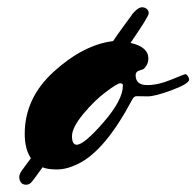

<svg xmlns="http://www.w3.org/2000/svg" viewBox="-20 -444 540 528"><path d="M65 -9Q48 -34 48 -76Q48 -175 129 -248Q210 -321 291 -331Q303 -349 315.5 -366Q328 -383 334.5 -392Q341 -401 342 -402Q342 -404 350 -412Q362 -424 370 -424Q378 -424 383.5 -419.5Q389 -415 389 -407Q389 -399 339 -326Q388 -315 388 -283Q388 -272 382.5 -263.5Q377 -255 373.5 -253.5Q370 -252 366 -251Q353 -248 353 -237Q353 -210 385 -210Q415 -210 451 -225Q487 -240 490 -240Q493 -240 496.5 -235Q500 -230 500 -225Q500 -214 453.5 -196.5Q407 -179 386 -179Q365 -179 356.5 -179.5Q348 -180 343 -169Q269 -30 196 6Q164 22 137 22Q110 22 97 16Q90 25 84 34Q71 52 69 54Q62 64 52 64Q42 64 37.5 57.5Q33 51 33 43Q33 35 40 25Q47 15 65 -9ZM191 -46Q211 -46 264.5 -107.5Q318 -169 318 -209Q318 -215 310.5 -215Q303 -215 271 -191Q239 -167 208.5 -130Q178 -93 178 -69.5Q178 -46 191 -46Z"/></svg>

Font: Mrs Sheppards
Style: Regular
Weight: 400
Version: Version 1.000